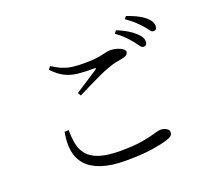

<svg xmlns="http://www.w3.org/2000/svg" viewBox="-138 -989 1275 1174"><g transform="rotate(-20 500.0 -401.5)"><path d="M782.7 -650.8Q767.3 -669.5 745.4 -692Q723.6 -714.6 690.7 -737.6L704.3 -755.7Q742.7 -740.1 771.4 -723Q800.1 -705.8 818 -688.4Q837 -672.2 844.9 -657.4Q852.7 -642.6 852.5 -627.8Q852.5 -615.6 846 -609.1Q839.6 -602.6 828.5 -602.6Q817.1 -602.8 807.3 -617.2Q797.6 -631.5 782.7 -650.8ZM870.6 -719.6Q853.8 -738.2 833.4 -757.3Q812.9 -776.5 778.8 -800.2L791.3 -816.7Q829.2 -803.6 858.1 -789.1Q887 -774.5 905 -759.3Q924.8 -743.1 933.1 -728Q941.4 -712.9 941.4 -697.3Q941.4 -684.8 935.7 -678.2Q930.1 -671.5 919.2 -671.5Q907.2 -671.5 897 -686Q886.9 -700.6 870.6 -719.6ZM236.2 -668.8 250.9 -687.5Q287 -664.1 317.4 -652.2Q347.8 -640.2 379.3 -636.2Q410.9 -632.2 450.3 -632.2Q494.4 -632.2 523.2 -635.1Q551.9 -638 570.5 -642.4Q589 -646.9 602.6 -649.8Q616.1 -652.7 630.6 -652.7Q644.3 -652.7 660.1 -649.4Q675.9 -646 689.3 -640.4Q702.7 -634.9 711.3 -626.9Q719.9 -618.9 719.9 -610.6Q719.9 -587.8 684.9 -580.6Q664.7 -576.6 639.6 -572Q614.6 -567.4 577.4 -552.9Q552.5 -544.3 516 -527.3Q479.6 -510.3 440.5 -491Q401.4 -471.7 366.4 -453.9L353.7 -474Q391.3 -498.7 433.5 -525.7Q475.6 -552.7 503.3 -571.3Q518.3 -581.5 498.5 -581.7Q440.3 -581 394.6 -585.9Q348.9 -590.7 311.1 -609.8Q273.2 -628.8 236.2 -668.8ZM224.1 -280.4 197.1 -279.6Q183.9 -213.9 192.4 -159.8Q200.9 -105.6 235.2 -66.8Q269.5 -28 332.4 -6.6Q395.3 14.7 491 14.7Q595.6 14.7 663.2 4Q730.8 -6.8 765.3 -18.1Q787.5 -25.7 796.5 -33.9Q805.4 -42.1 805.4 -56.1Q805.4 -67.3 797.1 -74.9Q788.7 -82.6 776.1 -86.7Q763.5 -90.9 751 -90.9Q737.8 -90.9 707.1 -81.3Q676.5 -71.8 621.8 -62.2Q567.2 -52.6 480.2 -52.6Q393.4 -52.6 342.1 -69.9Q290.8 -87.2 265.3 -118.5Q239.7 -149.7 231.8 -191.1Q223.8 -232.5 224.1 -280.4Z"/></g></svg>

Font: Noto Serif KR
Style: Regular
Weight: 200
Designer: Ryoko NISHIZUKA 西塚涼子 (kana & ideographs); Frank Grießhammer (Latin, Greek & Cyrillic); Wenlong ZHANG 张文龙 (bopomofo); San
Foundry: Adobe
Version: Version 2.001;hotconv 1.1.0;makeotfexe 2.6.0